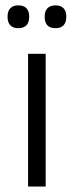

<svg xmlns="http://www.w3.org/2000/svg" viewBox="-20 -678 268 698"><path d="M82 0V-482.5H146V0ZM46.5 -575.5Q27.5 -575.5 17.5 -586Q7.5 -596.5 7.5 -616V-619Q7.5 -637.5 17.5 -648Q27.5 -658.5 46.5 -658.5Q66 -658.5 76 -648Q86 -637.5 86 -619V-616Q86 -596.5 76 -586Q66 -575.5 46.5 -575.5ZM182 -575.5Q162 -575.5 152.2 -586Q142.5 -596.5 142.5 -616V-619Q142.5 -637.5 152.5 -648Q162.5 -658.5 182 -658.5Q201 -658.5 211 -648Q221 -637.5 221 -619V-616Q221 -596.5 211 -586Q201 -575.5 182 -575.5Z"/></svg>

Font: Anek Gujarati SemiExpanded Light
Style: Regular
Weight: 300
Width: 6
Designer: Mrunmayee Ghaisas (Gujarati), Yesha Goshar (Latin)
Foundry: Ek Type
Version: Version 1.003